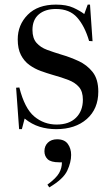

<svg xmlns="http://www.w3.org/2000/svg" viewBox="-20 -547 487 834"><path d="M63 14 50 -166 64 -167Q87 -76 129 -41Q171 -6 226 -6Q280 -6 310 -35.5Q340 -65 340 -114Q340 -149 323.5 -168.5Q307 -188 277.5 -199.5Q248 -211 208 -222Q184 -229 157.5 -238.5Q131 -248 108 -264.5Q85 -281 71 -308Q57 -335 57 -376Q57 -439 100.5 -483Q144 -527 223 -527Q269 -527 298.5 -513.5Q328 -500 346 -486L361 -527H371L382 -368L367 -369Q348 -434 315 -471Q282 -508 223 -508Q176 -508 148.5 -484.5Q121 -461 121 -417Q121 -381 138.5 -361Q156 -341 184.5 -330.5Q213 -320 246 -310Q284 -299 321 -282Q358 -265 382.5 -234Q407 -203 407 -149Q407 -74 357 -30Q307 14 224 14Q186 14 152 3.5Q118 -7 87 -32L75 14ZM194 267 186 255Q224 227 236.5 205Q249 183 249 158H237Q201 158 187 144.5Q173 131 173 110Q173 87 188 72.5Q203 58 228 58Q260 58 274.5 78Q289 98 289 126Q289 158 272 194.5Q255 231 194 267Z"/></svg>

Font: Display Regular
Style: Regular
Weight: 400
Designer: Latin by Veronika Burian and Jose Scaglione. Greek by Irene Vlachou. Cyrillic by Vera Evstafieva.
Foundry: TypeTogether
Version: Version 3.002